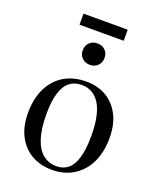

<svg xmlns="http://www.w3.org/2000/svg" viewBox="-162 -982 904 1094"><g transform="rotate(20 290.5 -435.0)"><path d="M287 14Q214 14 160.5 -17.5Q107 -49 77.5 -107Q48 -165 48 -244Q48 -332 79 -395Q110 -458 166.5 -492Q223 -526 301 -526Q371 -526 423.5 -494.5Q476 -463 505 -405.5Q534 -348 534 -269Q534 -183 503.5 -119.5Q473 -56 417 -21Q361 14 287 14ZM303 -14Q345 -14 373.5 -37.5Q402 -61 417 -112Q432 -163 432 -245Q432 -310 422 -357.5Q412 -405 392.5 -436.5Q373 -468 345 -483.5Q317 -499 282 -499Q240 -499 210 -476Q180 -453 164.5 -403.5Q149 -354 149 -274Q149 -185 168 -127Q187 -69 222 -41.5Q257 -14 303 -14ZM285 -622Q257 -622 238 -640Q219 -658 219 -686Q219 -715 237.5 -733.5Q256 -752 285 -752Q314 -752 332.5 -734Q351 -716 351 -688Q351 -659 332.5 -640.5Q314 -622 285 -622ZM152 -817V-884H420V-817Z"/></g></svg>

Font: Literata 60pt
Style: Regular
Weight: 400
Designer: Latin by Veronika Burian and Jose Scaglione. Greek by Irene Vlachou. Cyrillic by Vera Evstafieva.
Foundry: TypeTogether
Version: Version 3.002